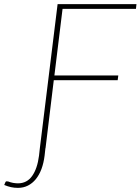

<svg xmlns="http://www.w3.org/2000/svg" viewBox="-124 -723 680 930"><path d="M69 -5 155 -703H537L534.5 -680H179L139.5 -357.5H449L446 -334.5H136.5L96.5 -5H96L92 31Q87.5 67 76.8 95.8Q66 124.5 49.5 144.8Q33 165 11.2 176Q-10.5 187 -37 187Q-55 187 -70.8 183.5Q-86.5 180 -103.5 173L-98.5 161Q-96.5 155.5 -92.8 155.2Q-89 155 -84.5 156Q-73 160.5 -60.8 162.8Q-48.5 165 -37 165Q6.5 165 31.8 129.2Q57 93.5 65 31Z"/></svg>

Font: Lato Thin
Style: Italic
Weight: 200
Italic angle: -7°
Designer: Lukasz Dziedzic
Foundry: tyPoland Lukasz Dziedzic
Version: Version 2.007; 2014-02-27